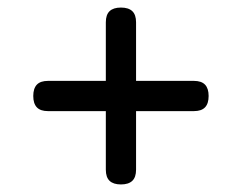

<svg xmlns="http://www.w3.org/2000/svg" viewBox="-20 -584 640 508"><path d="M300 -96Q280 -96 270 -105.5Q260 -115 260 -135V-290H107Q87 -290 77.5 -300Q68 -310 68 -330Q68 -350 77.5 -360Q87 -370 107 -370H260V-525Q260 -545 270 -554.5Q280 -564 300 -564Q320 -564 330 -554.5Q340 -545 340 -525V-370H493Q513 -370 522.5 -360Q532 -350 532 -330Q532 -310 522.5 -300Q513 -290 493 -290H340V-135Q340 -115 330 -105.5Q320 -96 300 -96Z"/></svg>

Font: Maple Mono Normal NL Light
Style: Regular
Weight: 300
Monospace: yes
Designer: subframe7536
Version: Version 7.000